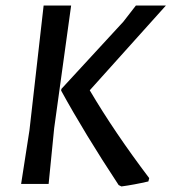

<svg xmlns="http://www.w3.org/2000/svg" viewBox="-20 -662 617 691"><path d="M577 -642 303 -337Q392 -186 517 -21L514 -9Q462 3 417 9L407 4Q285 -181 200 -336L201 -342L424 -584L469 -642ZM236 -642 175 -201 155 0H56L86 -193L137 -642Z"/></svg>

Font: Alegreya Sans Medium
Style: Italic
Weight: 500
Italic angle: -7°
Designer: Juan Pablo del Peral
Foundry: Huerta Tipografica
Version: Version 2.007